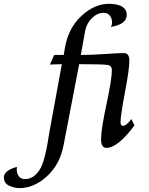

<svg xmlns="http://www.w3.org/2000/svg" viewBox="-164 -758 776 997"><path d="M-63 218.8Q-89.8 218.8 -116.9 206.1Q-144 193.4 -144 161.1Q-141.6 127 -76.2 108.4L-77.1 122.1Q-77.1 142.6 -66.2 157.2Q-55.2 171.9 -33.7 171.9Q11.2 171.9 42.5 122.6Q70.8 78.1 92.8 -73.7L157.2 -424.8L95.2 -422.9L117.2 -472.7H167L173.8 -513.7Q192.4 -614.3 259.8 -676.3Q327.1 -738.3 403.3 -738.3Q494.1 -736.3 494.1 -680.7Q494.1 -631.8 412.1 -618.2Q418 -629.4 418 -640.1Q418 -661.6 406.7 -676.5Q395.5 -691.4 374 -691.4Q341.8 -691.4 314.2 -664.8Q286.6 -638.2 278.3 -598.6L255.9 -472.7Q312 -472.7 380.4 -477.5Q448.7 -482.4 480 -482.4Q507.8 -482.4 507.8 -442.4Q507.8 -400.9 484.9 -279.1Q461.9 -157.2 461.9 -124.5Q461.9 -104.5 475.1 -104.5Q491.7 -104.5 518.1 -139.6L534.2 -106.9Q447.8 9.8 388.2 9.8Q360.8 9.8 360.8 -34.7Q360.8 -85.4 388.9 -216.6Q417 -347.7 417 -392.6Q417 -415.5 397.2 -420.2Q377.4 -424.8 247.1 -424.8L166.5 -5.9Q147.9 94.7 80.6 156.7Q13.2 218.8 -63 218.8Z"/></svg>

Font: Kelvinch
Style: Italic
Weight: 400
Italic angle: -10°
Designer: Paul James Miller
Foundry: High-Logic / Made with FontCreator
Version: Version 3.40;July 22, 2017;FontCreator 11.0.0.2388 64-bit